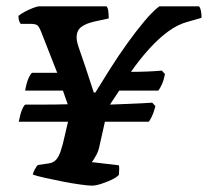

<svg xmlns="http://www.w3.org/2000/svg" viewBox="-20 -584 654 604"><path d="M269 0Q259 0 233 -3.5Q207 -7 176.5 -13Q146 -19 119.5 -25Q93 -31 83 -35Q85 -43 90 -52Q95 -61 99 -65L134 -70Q147 -72 155.5 -80.5Q164 -89 170.5 -107.5Q177 -126 184 -158L194 -201H39Q44 -227 50 -240.5Q56 -254 60 -255Q86 -255 121.5 -255Q157 -255 193 -256L178 -299H59Q64 -326 70.5 -339.5Q77 -353 81 -355H160L109 -485Q104 -498 98.5 -503.5Q93 -509 76 -509H45Q42 -513 40 -519Q38 -525 38 -534Q45 -540 58 -547Q71 -554 84 -559Q97 -564 103 -564H315Q319 -560 320.5 -550Q322 -540 322 -526L276 -516Q250 -510 235.5 -499Q221 -488 221 -466Q221 -458 223.5 -448.5Q226 -439 232 -422Q238 -405 248.5 -374Q259 -343 275 -293H280Q301 -327 326.5 -367.5Q352 -408 380 -447Q408 -486 434 -517Q460 -548 481 -564H606Q610 -560 612 -550.5Q614 -541 614 -528L569 -515Q539 -507 509 -485Q479 -463 449.5 -430.5Q420 -398 392 -358Q419 -358 444 -359Q469 -360 489 -362L499 -351Q495 -331 489 -318Q483 -305 478 -299H355L326 -255Q354 -256 379 -257Q404 -258 424.5 -259Q445 -260 459 -261L469 -250Q463 -228 457.5 -217Q452 -206 448 -201H310L293 -125Q290 -109 282.5 -95.5Q275 -82 269 -74L354 -64Q355 -61 355 -52.5Q355 -44 354 -34Q347 -26 331 -18.5Q315 -11 298 -5.5Q281 0 269 0Z"/></svg>

Font: Texturina Medium 12pt
Style: Bold Italic
Weight: 700
Italic angle: -11°
Version: Version 1.002